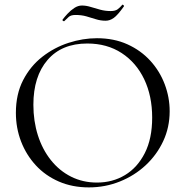

<svg xmlns="http://www.w3.org/2000/svg" viewBox="-20 -802 806 834"><path d="M366 12Q294 12 235.5 -13.5Q177 -39 135.5 -84Q94 -129 71.5 -187.5Q49 -246 49 -312Q49 -393 80.5 -454Q112 -515 164 -555.5Q216 -596 278 -616Q340 -636 401 -636Q475 -636 533.5 -609.5Q592 -583 633 -538Q674 -493 695.5 -436Q717 -379 717 -319Q717 -249 689 -189Q661 -129 612.5 -84Q564 -39 500.5 -13.5Q437 12 366 12ZM401 -9Q469 -9 523 -41.5Q577 -74 609 -137Q641 -200 641 -291Q641 -385 606.5 -457.5Q572 -530 508.5 -571.5Q445 -613 359 -613Q248 -613 186.5 -541.5Q125 -470 125 -347Q125 -276 144.5 -214.5Q164 -153 201 -106.5Q238 -60 289 -34.5Q340 -9 401 -9ZM461 -754Q481 -754 491.5 -762Q502 -770 511 -781Q513 -783 516.5 -779.5Q520 -776 518 -774Q491 -736 474 -724Q457 -712 439 -712Q417 -712 396.5 -718.5Q376 -725 355 -731Q334 -737 308 -737Q288 -737 278.5 -728.5Q269 -720 259 -710Q257 -709 253.5 -711.5Q250 -714 252 -717Q260 -728 273.5 -742.5Q287 -757 303 -767.5Q319 -778 336 -778Q354 -778 373.5 -772Q393 -766 415 -760Q437 -754 461 -754Z"/></svg>

Font: Cormorant Infant Light
Style: Regular
Weight: 400
Version: Version 4.001